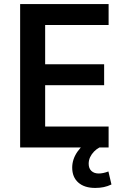

<svg xmlns="http://www.w3.org/2000/svg" viewBox="-20 -725 613 944"><path d="M79 0V-705H514V-602H202V-409H492V-306H202V-103H514V0ZM448 199Q395 199 365 172.5Q335 146 335 99Q335 58 361 20.5Q387 -17 431 -40L469 0Q454 8 442 20.5Q430 33 423 48Q416 63 416 80Q416 103 429.5 115.5Q443 128 465 128Q476 128 488 125.5Q500 123 513 118L528 182Q509 191 490 195Q471 199 448 199Z"/></svg>

Font: Nunito Sans 10pt SemiCondensed
Style: Bold
Weight: 700
Width: 4
Designer: Vernon Adams
Foundry: Vernon Adams
Version: Version 3.101;gftools[0.9.27]